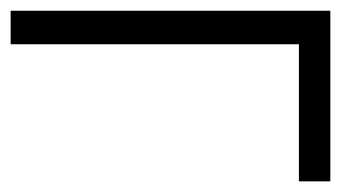

<svg xmlns="http://www.w3.org/2000/svg" viewBox="-20 -341 641 361"><path d="M542 0V-257.8H0V-320.8H601.1V0Z"/></svg>

Font: Junicode SmCond
Style: Regular
Weight: 400
Width: 4
Designer: Peter S. Baker
Version: Version 2.206